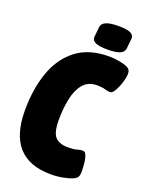

<svg xmlns="http://www.w3.org/2000/svg" viewBox="-163 -963 805 1051"><g transform="rotate(20 239.0 -437.0)"><path d="M269 8Q16 8 16 -273Q16 -398 50.5 -496Q85 -594 158.5 -651Q232 -708 349 -708Q379 -708 405.5 -703Q432 -698 446 -693Q465 -686 471.5 -677.5Q478 -669 478 -652Q478 -640 473 -619Q468 -598 459.5 -577Q451 -556 440.5 -541Q430 -526 420 -526Q404 -526 387.5 -531.5Q371 -537 342 -537Q289 -537 260 -501.5Q231 -466 219.5 -409Q208 -352 208 -288Q208 -214 232 -188.5Q256 -163 306 -163Q341 -163 357.5 -168.5Q374 -174 390 -174Q402 -174 408.5 -161Q415 -148 418 -129Q421 -110 422 -92Q423 -74 423 -64Q423 -39 414.5 -29Q406 -19 388 -12Q371 -5 338 1.5Q305 8 269 8ZM326 -740Q277 -740 255.5 -750.5Q234 -761 236 -782L242 -840Q244 -861 268 -871.5Q292 -882 341 -882Q391 -882 411.5 -871.5Q432 -861 430 -840L424 -782Q422 -761 399 -750.5Q376 -740 326 -740Z"/></g></svg>

Font: Asap Condensed Condensed Black
Style: Italic
Weight: 900
Width: 3
Italic angle: -6°
Designer: Pablo Cosgaya
Foundry: Omnibus-Type
Version: Version 3.001; ttfautohint (v1.8.4.7-5d5b)